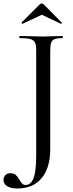

<svg xmlns="http://www.w3.org/2000/svg" viewBox="-70 -830 418 1093"><path d="M286 -613Q255 -613 240.5 -607Q226 -601 221 -586.5Q216 -572 216 -542V20Q216 124 167.5 183.5Q119 243 28 243Q-8 243 -29 230Q-50 217 -50 195Q-50 178 -39.5 167Q-29 156 -10 156Q9 156 20 166Q31 176 41 194Q50 209 57 216Q64 223 75 223Q106 223 121 184Q136 145 136 57V-544Q136 -574 129 -588Q122 -602 102.5 -607.5Q83 -613 42 -613Q40 -613 40 -619Q40 -625 42 -625L101 -624Q147 -622 175 -622Q201 -622 241 -624L286 -625Q288 -625 288 -619Q288 -613 286 -613ZM156 -805Q161 -810 168 -810Q174 -810 179 -805L281 -702Q284 -700 281 -696.5Q278 -693 276 -695L168 -746L59 -695Q57 -694 54 -697Q51 -700 53 -702Z"/></svg>

Font: Cormorant SC Medium
Style: Regular
Weight: 500
Designer: Christian Thalmann (Catharsis Fonts)
Version: Version 3.000